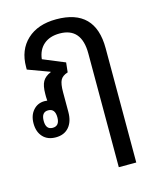

<svg xmlns="http://www.w3.org/2000/svg" viewBox="-111 -591 711 881"><g transform="rotate(-15 245.0 -151.0)"><path d="M343 214V-326Q343 -449 239 -449Q192 -449 163.5 -424.5Q135 -400 130 -356L234 -313L229 -267Q203 -259 194 -241.5Q185 -224 185 -185V-91Q185 -45 162.5 -19Q140 7 100 7Q61 7 39 -17Q17 -41 17 -81Q17 -119 38 -143Q59 -167 92 -167Q98 -167 105 -166Q104 -174 104 -184V-197Q104 -237 115.5 -257Q127 -277 154 -288V-290L51 -328V-340Q51 -421 102 -468.5Q153 -516 241 -516Q426 -516 426 -329V214ZM97 -39Q130 -39 130 -80Q130 -122 97 -122Q65 -122 65 -80Q65 -39 97 -39Z"/></g></svg>

Font: Noto Sans Thai Looped UI Narrow
Style: Regular
Weight: 400
Width: 4
Designer: Cadson Demak Team
Foundry: Cadson Demak Co., Ltd.
Version: Version 1.000